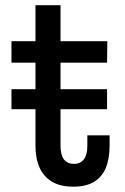

<svg xmlns="http://www.w3.org/2000/svg" viewBox="-20 -690 470 720"><path d="M207 -143.5Q207 -109 219.8 -92.2Q232.5 -75.5 257 -75.5Q282 -75.5 294.8 -92.8Q307.5 -110 307.5 -143.5V-182.5H391V-144.5Q391 -95 376.8 -60.5Q362.5 -26 332.5 -8Q302.5 10 255 10Q206 10 174.8 -8.8Q143.5 -27.5 128.2 -61.8Q113 -96 113 -143.5V-455H23V-535.5H113V-670.5H207V-535.5H382.5L381.5 -455H207ZM23 -280.5V-355.5H381.5V-280.5Z"/></svg>

Font: Hepta Slab Medium
Style: Regular
Weight: 500
Designer: Michael LaGattuta
Foundry: Michael LaGattuta
Version: Version 1.102